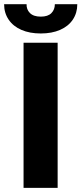

<svg xmlns="http://www.w3.org/2000/svg" viewBox="-61 -915 396 935"><path d="M219.7 0H53.7V-707H219.7ZM137.7 -752Q83.5 -752 43.2 -769.5Q2.9 -787.1 -19 -819.6Q-41 -852.1 -41 -894.5H68.4Q67.4 -869.1 84.7 -851.6Q102.1 -834 137.7 -834Q172.4 -834 189.2 -851.1Q206.1 -868.2 206.1 -894.5H315.4Q315.4 -852.1 293.7 -819.6Q272 -787.1 231.7 -769.5Q191.4 -752 137.7 -752Z"/></svg>

Font: Pretendard Std ExtraBold
Style: Regular
Weight: 800
Designer: Base glyphs from Inter by Rasmus Andersson; Hangeul glyphs from Noto Sans CJK(Source Han Sans) by Jang Soo-young and Kan
Foundry: Kil Hyung-jin
Version: Version 1.309